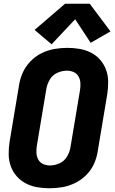

<svg xmlns="http://www.w3.org/2000/svg" viewBox="-20 -999 616 1027"><path d="M245 8Q280 8 314.5 2Q349 -4 382.5 -20.5Q416 -37 442.5 -64Q469 -91 483.5 -124Q498 -157 503 -192L554 -497Q559 -530 558.5 -563.5Q558 -597 547 -626.5Q536 -656 515.5 -679.5Q495 -703 466.5 -717.5Q438 -732 405.5 -737.5Q373 -743 340 -743Q306 -743 271 -737Q236 -731 202.5 -714.5Q169 -698 143 -671Q117 -644 102 -611Q87 -578 82 -544L31 -239Q26 -205 26.5 -172Q27 -139 38 -109Q49 -79 70 -55.5Q91 -32 119 -17.5Q147 -3 179.5 2.5Q212 8 245 8ZM248 -114Q228 -114 211 -121.5Q194 -129 185 -145Q176 -161 175 -180Q174 -199 177 -219L228 -524Q232 -549 246.5 -573.5Q261 -598 286.5 -609.5Q312 -621 338 -621Q357 -621 374 -613.5Q391 -606 400 -590Q409 -574 410 -555Q411 -536 408 -517L357 -212Q353 -186 338.5 -161.5Q324 -137 298.5 -125.5Q273 -114 248 -114ZM256 -762 382 -896 465 -770 571 -831 460 -979H328L165 -839Z"/></svg>

Font: Iosevka Sparkle Heavy Oblique
Style: Regular
Weight: 900
Italic angle: -9°
Designer: Belleve Invis
Foundry: Belleve Invis
Version: Version 4.5.0; ttfautohint (v1.8.3)